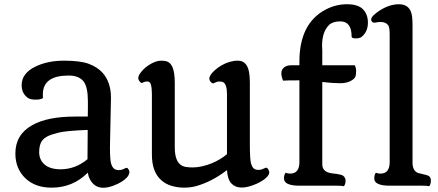

<svg xmlns="http://www.w3.org/2000/svg" viewBox="-20 -884 2087 914"><path d="M397.9 -62Q326.7 9.3 225.6 9.3Q147.5 9.3 100.6 -35.6Q53.2 -81.1 53.2 -153.3Q53.2 -243.2 133.3 -288.1Q205.6 -329.1 336.9 -329.1H397.9Q398.4 -347.7 398.4 -365.2V-401.9Q398.4 -467.3 379.4 -494.1Q357.9 -524.4 306.2 -524.4Q187.5 -524.4 184.1 -439.5Q183.6 -426.3 184.6 -417.5Q174.8 -409.7 151.6 -409.7Q128.4 -409.7 117.9 -415Q107.4 -420.4 99.6 -429.7Q83 -448.7 83 -478.3Q83 -507.8 100.3 -530Q117.7 -552.2 147.5 -566.4Q205.6 -595.2 284.7 -595.2Q363.8 -595.2 403.6 -579.8Q443.4 -564.5 466.8 -539.1Q508.3 -494.1 508.3 -418.5L503.4 -184.1Q503.4 -120.1 509.5 -103Q515.6 -85.9 524.2 -80.1Q532.7 -74.2 545.2 -74.2Q557.6 -74.2 565.4 -78.1L579.1 -84.5Q585.9 -86.9 591.1 -78.9Q596.2 -70.8 596.2 -64.7Q596.2 -58.6 591.1 -48.8Q585.9 -39.1 572 -28.1Q558.1 -17.1 540.5 -8.8Q443.4 37.1 408.2 -30.3Q400.9 -43.5 397.9 -62ZM396.5 -126Q396.5 -196.3 397.5 -265.6Q295.9 -261.7 259.5 -252.7Q223.1 -243.7 207 -235.4Q190.9 -227.1 181.6 -215.8Q166.5 -197.3 166.5 -159.9Q166.5 -122.6 192.9 -100.3Q219.2 -78.1 268.6 -78.1Q338.4 -78.1 396.5 -126Z M703.1 -434.6Q703.1 -462.4 699 -479.2Q694.8 -496.1 682.1 -496.1Q672.9 -496.1 667.5 -494.1L655.8 -489.3Q652.3 -488.3 647.5 -493.2Q638.2 -503.4 638.2 -512Q638.2 -520.5 643.8 -530Q649.4 -539.6 660.9 -551.8Q672.4 -564 687 -573.2Q720.2 -595.2 747.1 -595.2Q773.9 -595.2 785.2 -585.9Q796.4 -576.7 802.2 -561.5Q812 -537.1 812 -487.8V-182.1Q812 -99.6 861.8 -89.8Q877 -86.9 897.7 -86.9Q918.5 -86.9 942.1 -92.3Q965.8 -97.7 987.3 -106.4Q1028.8 -123.5 1060.5 -149.9V-434.6Q1060.5 -481 1043.9 -491.7Q1037.1 -496.1 1025.9 -496.1Q1014.6 -496.1 1008.1 -492.7Q1001.5 -489.3 997.3 -487.8Q993.2 -486.3 990.2 -488Q987.3 -489.7 983.9 -493.2Q976.6 -501.5 976.6 -509.8Q976.6 -518.1 982.7 -527.6Q988.8 -537.1 1002.4 -549.6Q1016.1 -562 1033.7 -572.3Q1073.2 -595.2 1112.8 -595.2Q1160.6 -595.2 1167.5 -527.3Q1169.4 -508.3 1169.4 -487.8V-198.7Q1169.4 -123.5 1175.3 -105Q1181.2 -86.4 1189.5 -80.8Q1197.8 -75.2 1210 -75.2Q1222.2 -75.2 1230 -79.1L1244.6 -85.4Q1251 -86.9 1255.9 -79.6Q1266.1 -64.5 1258.8 -52.2Q1251.5 -40 1236.1 -28.8Q1220.7 -17.6 1201.7 -9.3Q1117.2 27.8 1081.5 -10.7Q1063 -30.8 1060.5 -74.2Q988.8 -19 913.6 2Q886.2 9.3 856.2 9.3Q826.2 9.3 797.6 1Q769 -7.3 748 -25.9Q703.1 -65.4 703.1 -147.9Z M1406.7 0Q1332 0 1332 -34.2Q1332 -52.2 1339.4 -61.5Q1351.1 -57.6 1361.3 -57.6Q1406.2 -57.6 1405.3 -115.2V-501.5H1396Q1343.3 -501.5 1327.6 -500Q1319.3 -519 1319.3 -535.6Q1319.3 -552.2 1332 -562.7Q1344.7 -573.2 1364.7 -573.2H1405.3V-590.8Q1405.3 -773.4 1531.2 -838.9Q1579.1 -863.8 1631.8 -863.8Q1684.6 -863.8 1708 -839.8Q1731.4 -815.9 1731.4 -776.4Q1731.4 -731.9 1700.2 -707.5Q1690.9 -701.2 1672.4 -701.2Q1653.8 -701.2 1653.8 -710.4Q1653.8 -782.2 1600.1 -782.2Q1564.5 -782.2 1546.9 -765.6Q1513.2 -732.9 1513.2 -666.5Q1513.2 -656.2 1514.2 -644.5V-573.2H1668.9Q1675.3 -562 1675.3 -544.4Q1675.3 -526.9 1671.6 -518.6Q1668 -510.3 1657.7 -503.4Q1635.3 -487.8 1599.4 -487.8Q1563.5 -487.8 1514.2 -493.7V-101.6Q1514.2 -64 1562 -58.6Q1604 -54.2 1612.8 -47.9Q1625 -38.6 1625 -24.4Q1625 -7.3 1617.2 2.4Q1607.4 0 1585.9 0Z M1836.4 0Q1761.7 0 1761.7 -34.2Q1761.7 -52.2 1769 -61.5Q1780.8 -57.6 1791 -57.6Q1833.5 -57.6 1835 -108.9V-720.2Q1835 -754.4 1828.1 -763.7Q1816.9 -779.3 1792 -779.3Q1780.8 -779.3 1770.3 -777.1Q1759.8 -774.9 1755.6 -777.1Q1751.5 -779.3 1749 -783.2Q1739.3 -799.3 1773.4 -824.2Q1827.1 -863.8 1879.4 -863.8Q1935.1 -863.8 1941.9 -803.7Q1943.8 -785.6 1943.8 -765.6V-106.9Q1945.3 -68.8 1971.7 -60.1Q1979.5 -57.6 1990 -55.7Q2000.5 -53.7 2009.3 -51Q2018.1 -48.3 2022.9 -44.9Q2031.2 -38.6 2031.2 -24.4Q2031.2 -7.3 2023.4 2.4Q2013.7 0 1992.2 0Z"/></svg>

Font: Quando
Style: Regular
Weight: 400
Version: Version 1.002